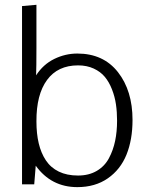

<svg xmlns="http://www.w3.org/2000/svg" viewBox="-20 -768 620 800"><path d="M302.2 11.7Q193.4 11.7 128.9 -77.6L122.6 0H71.8V-742.7L131.8 -748V-567.9Q131.8 -485.4 130.4 -454.1Q160.2 -500 206.3 -522.5Q252.4 -544.9 302.2 -544.9Q410.6 -544.9 471.4 -467.5Q532.2 -390.1 532.2 -268.1Q532.2 -186 507.1 -123.8Q481.9 -61.5 429.2 -24.9Q376.5 11.7 302.2 11.7ZM305.2 -36.6Q350.1 -36.6 383.1 -55.9Q416 -75.2 433.8 -108.6Q451.7 -142.1 459.7 -180.9Q467.8 -219.7 467.8 -265.1Q467.8 -301.3 463.1 -333.3Q458.5 -365.2 446.5 -395.8Q434.6 -426.3 416.7 -447.8Q398.9 -469.2 370.4 -482.4Q341.8 -495.6 305.2 -495.6Q220.7 -495.6 176 -434.8Q131.3 -374 131.8 -262.2Q131.8 -210.9 141.4 -170.7Q150.9 -130.4 171.1 -99.9Q191.4 -69.3 225.1 -53Q258.8 -36.6 305.2 -36.6Z"/></svg>

Font: Oxygen Light
Style: Regular
Weight: 300
Designer: vernon adams
Foundry: Vernon Adams
Version: Version Release 0.2.3 webfont; ttfautohint (v0.93.3-1d66) -l